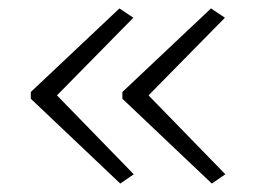

<svg xmlns="http://www.w3.org/2000/svg" viewBox="-20 -477 626 455"><path d="M296 -435 263 -457 53 -259V-243L265 -42L297 -64L115 -251ZM513 -435 480 -457 270 -259V-243L482 -42L514 -64L332 -251Z"/></svg>

Font: Exo 2 Light Expanded
Style: Regular
Weight: 300
Width: 7
Designer: Natanael Gama
Version: Version 1.001;PS 001.001;hotconv 1.0.70;makeotf.lib2.5.58329